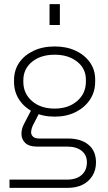

<svg xmlns="http://www.w3.org/2000/svg" viewBox="-20 -710 524 930"><path d="M26 200V160H305Q350 160 375.5 137.5Q401 115 401 76Q401 41 375.5 20.5Q350 0 305 0H158Q121 0 103 -17Q85 -34 84 -58.5Q83 -83 95 -107L134 -182L177 -176L139 -102Q133 -90 131 -75Q129 -60 138.5 -49.5Q148 -39 172 -39H310Q372 -39 408.5 -9Q445 21 445 77Q445 113 428 141Q411 169 380.5 184.5Q350 200 308 200ZM245 -145Q187 -145 142.5 -167Q98 -189 73 -227Q48 -265 48 -314V-322Q48 -370 73 -406.5Q98 -443 142.5 -464Q187 -485 245 -485Q302 -485 346 -464.5Q390 -444 415.5 -408Q441 -372 441 -325V-314Q441 -265 415.5 -227Q390 -189 346 -167Q302 -145 245 -145ZM245 -184Q311 -184 353.5 -220.5Q396 -257 396 -314V-324Q396 -378 353.5 -411.5Q311 -445 245 -445Q177 -445 135 -410.5Q93 -376 93 -321V-314Q93 -257 135 -220.5Q177 -184 245 -184ZM220 -589V-690H270V-589Z"/></svg>

Font: SUSE ExtraLight
Style: Regular
Weight: 250
Designer: Rene Bieder
Foundry: SUSE
Version: Version 1.000